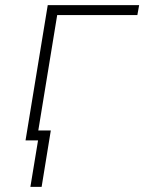

<svg xmlns="http://www.w3.org/2000/svg" viewBox="-20 -550 616 752"><path d="M143 182 179 -39H130L204 -491H518L525 -530H167L80 0H129L99 182Z"/></svg>

Font: Iosevka Sparkle XLtObl
Style: Regular
Weight: 200
Italic angle: -9°
Designer: Belleve Invis
Foundry: Belleve Invis
Version: Version 4.5.0; ttfautohint (v1.8.3)